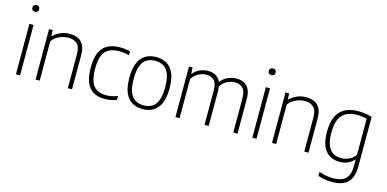

<svg xmlns="http://www.w3.org/2000/svg" viewBox="-86 -1252 4005 1986"><g transform="rotate(15 1917.0 -259.0)"><path d="M83 0V-540.5H127.5V0ZM105 -675.5Q88.5 -675.5 78.2 -685Q68 -694.5 68 -711Q68 -727.5 78.2 -737.5Q88.5 -747.5 105 -747.5Q121.5 -747.5 131.8 -737.5Q142 -727.5 142 -711Q142 -694.5 131.8 -685Q121.5 -675.5 105 -675.5Z M293.5 0V-540.5H332L335.5 -477H340Q374.5 -511.5 419.8 -530Q465 -548.5 514.5 -548.5Q564.5 -548.5 602.8 -531Q641 -513.5 662.5 -473.8Q684 -434 684 -366.5V0H639V-365.5Q639 -444.5 604 -475.5Q569 -506.5 509.5 -506.5Q482.5 -506.5 451.5 -498.5Q420.5 -490.5 390.8 -472Q361 -453.5 338 -422V0Z M1033.5 9Q963 9 913.5 -19.5Q864 -48 838.2 -109.5Q812.5 -171 812.5 -270Q812.5 -369.5 840.2 -430.8Q868 -492 922.2 -520.2Q976.5 -548.5 1055.5 -548.5Q1081.5 -548.5 1109.2 -545Q1137 -541.5 1161.5 -534.5V-492.5Q1135 -500 1108.8 -503.8Q1082.5 -507.5 1058 -507.5Q991.5 -507.5 947.5 -485Q903.5 -462.5 881.5 -411Q859.5 -359.5 859.5 -272Q859.5 -183.5 879.8 -130.8Q900 -78 940 -55Q980 -32 1038.5 -32Q1065 -32 1095 -37.8Q1125 -43.5 1161.5 -56V-14Q1129.5 -2.5 1097.2 3.2Q1065 9 1033.5 9Z M1440.5 9Q1376 9 1327.5 -19.2Q1279 -47.5 1252.2 -109Q1225.5 -170.5 1225.5 -270Q1225.5 -369 1252.2 -430.5Q1279 -492 1327.5 -520.2Q1376 -548.5 1440.5 -548.5Q1505.5 -548.5 1554 -520.5Q1602.5 -492.5 1629.2 -431.2Q1656 -370 1656 -270Q1656 -171.5 1629 -109.8Q1602 -48 1553.8 -19.5Q1505.5 9 1440.5 9ZM1440.5 -31.5Q1492 -31.5 1530 -53.8Q1568 -76 1588.5 -128Q1609 -180 1609 -269Q1609 -359 1588.5 -411.2Q1568 -463.5 1530 -485.8Q1492 -508 1440.5 -508Q1389.5 -508 1351.5 -486Q1313.5 -464 1292.8 -412.2Q1272 -360.5 1272 -271.5Q1272 -181.5 1292.8 -129Q1313.5 -76.5 1351.5 -54Q1389.5 -31.5 1440.5 -31.5Z M1791.5 0V-540.5H1830L1833.5 -476.5H1838Q1870 -513 1911 -530.8Q1952 -548.5 1996.5 -548.5Q2040.5 -548.5 2074.5 -531.2Q2108.5 -514 2128 -474.2Q2147.5 -434.5 2147.5 -367.5V0H2103V-366Q2103 -445 2071.2 -475.8Q2039.5 -506.5 1988.5 -506.5Q1964 -506.5 1936.2 -498Q1908.5 -489.5 1882.5 -470.2Q1856.5 -451 1836 -419V0ZM2411 0V-366Q2411 -445 2378.2 -475.8Q2345.5 -506.5 2294.5 -506.5Q2269.5 -506.5 2239.8 -497.5Q2210 -488.5 2182 -466.2Q2154 -444 2133 -405L2118.5 -452.5Q2159 -507 2207.8 -527.8Q2256.5 -548.5 2300.5 -548.5Q2345 -548.5 2380.2 -531.2Q2415.5 -514 2435.8 -474.2Q2456 -434.5 2456 -367V0Z M2615 0V-540.5H2659.5V0ZM2637 -675.5Q2620.5 -675.5 2610.2 -685Q2600 -694.5 2600 -711Q2600 -727.5 2610.2 -737.5Q2620.5 -747.5 2637 -747.5Q2653.5 -747.5 2663.8 -737.5Q2674 -727.5 2674 -711Q2674 -694.5 2663.8 -685Q2653.5 -675.5 2637 -675.5Z M2825.5 0V-540.5H2864L2867.5 -477H2872Q2906.5 -511.5 2951.8 -530Q2997 -548.5 3046.5 -548.5Q3096.5 -548.5 3134.8 -531Q3173 -513.5 3194.5 -473.8Q3216 -434 3216 -366.5V0H3171V-365.5Q3171 -444.5 3136 -475.5Q3101 -506.5 3041.5 -506.5Q3014.5 -506.5 2983.5 -498.5Q2952.5 -490.5 2922.8 -472Q2893 -453.5 2870 -422V0Z M3527 230Q3492.5 230 3451.5 223.5Q3410.5 217 3377.5 205V163Q3418 176.5 3454.8 183Q3491.5 189.5 3526.5 189.5Q3617.5 189.5 3662 148.2Q3706.5 107 3706.5 3.5V-56.5H3703.5Q3678.5 -29 3639.5 -10.2Q3600.5 8.5 3549.5 8.5Q3493.5 8.5 3446.8 -17Q3400 -42.5 3372.2 -101Q3344.5 -159.5 3344.5 -259.5Q3344.5 -407.5 3411.2 -478Q3478 -548.5 3603.5 -548.5Q3629 -548.5 3654.8 -546Q3680.5 -543.5 3705.2 -538.5Q3730 -533.5 3751.5 -527V-1.5Q3751.5 123.5 3695 176.8Q3638.5 230 3527 230ZM3556.5 -33Q3599 -33 3639.5 -51.8Q3680 -70.5 3706.5 -109V-495Q3686.5 -500.5 3658.8 -504.2Q3631 -508 3600.5 -508Q3498.5 -508 3444.8 -450.8Q3391 -393.5 3391 -264Q3391 -174 3413 -123.8Q3435 -73.5 3472.5 -53.2Q3510 -33 3556.5 -33Z"/></g></svg>

Font: Encode Sans Condensed Thin ExtraLight
Style: Regular
Weight: 250
Version: Version 3.002